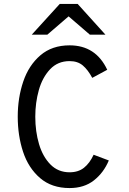

<svg xmlns="http://www.w3.org/2000/svg" viewBox="-20 -942 656 974"><path d="M70 -350Q70 -446 98 -528.5Q126 -611 185 -661.5Q244 -712 333 -712Q466 -712 524 -588L448 -547Q426 -588 400 -610Q374 -632 333 -632Q273 -632 234 -590.5Q195 -549 177 -485Q159 -421 159 -350Q159 -275 178 -211Q197 -147 236 -107.5Q275 -68 333 -68Q377 -68 406 -91Q435 -114 455 -157L532 -128Q506 -66 456.5 -27Q407 12 333 12Q242 12 183 -39Q124 -90 97 -172Q70 -254 70 -350ZM328 -859 220 -766H141L283 -922H374L515 -766H436Z"/></svg>

Font: Overpass Mono
Style: Regular
Weight: 400
Monospace: yes
Designer: Delve Withrington, Dave Bailey
Foundry: Delve Fonts
Version: Version 1.000;DELV;Overpass